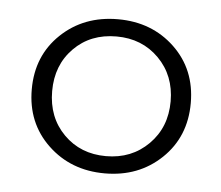

<svg xmlns="http://www.w3.org/2000/svg" viewBox="-34 -801 437 380"><g transform="rotate(5 184.0 -611.0)"><path d="M186.5 -763.7Q253.9 -763.7 299.1 -720.7Q344.2 -677.7 344.2 -610.8Q344.2 -543.9 299.1 -500.7Q253.9 -457.5 186.5 -457.5Q119.1 -457.5 73.7 -500.7Q28.3 -543.9 28.3 -610.8Q28.3 -677.7 73.5 -720.7Q118.7 -763.7 186.5 -763.7ZM68.8 -610.8Q68.8 -558.6 102.1 -525.1Q135.3 -491.7 186 -491.7Q236.8 -491.7 270.5 -525.4Q304.2 -559.1 304.2 -610.8Q304.2 -662.1 270.8 -695.8Q237.3 -729.5 186.5 -729.5Q134.8 -729.5 101.8 -696Q68.8 -662.6 68.8 -610.8Z"/></g></svg>

Font: Spartan MB
Style: Regular
Weight: 400
Designer: Matt Bailey, Mirko Velimirovic
Foundry: Matt Bailey
Version: Version 1.005